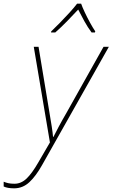

<svg xmlns="http://www.w3.org/2000/svg" viewBox="-134 -783 613 1046"><path d="M-57 243Q-93 243 -114 233V207Q-102 212 -88.5 215Q-75 218 -55 218Q-19 218 10.5 190Q40 162 74 103L138 -7L50 -528H76L135 -172Q143 -126 148 -93Q153 -60 155 -37H157Q168 -59 185.5 -92Q203 -125 228 -168L430 -528H459L96 115Q62 176 26 209.5Q-10 243 -57 243ZM145 -612Q167 -633 193.5 -660Q220 -687 245 -714.5Q270 -742 286 -763H308Q315 -743 328 -715.5Q341 -688 356 -660.5Q371 -633 385 -612L383 -606H365Q344 -634 325 -668.5Q306 -703 292 -731Q266 -703 232.5 -668.5Q199 -634 167 -606H144Z"/></svg>

Font: Noto Sans Thin
Style: Italic
Weight: 100
Italic angle: -12°
Designer: Monotype Design Team
Foundry: Monotype Imaging Inc.
Version: Version 2.013; ttfautohint (v1.8.4.7-5d5b)